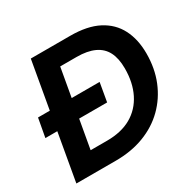

<svg xmlns="http://www.w3.org/2000/svg" viewBox="-153 -863 1037 1026"><g transform="rotate(-30 365.0 -350.0)"><path d="M14 -293 35 -408H415L395 -293ZM36 0 159 -700H402Q507 -700 574.5 -665Q642 -630 675 -566Q708 -502 708 -415Q708 -323 677 -247Q646 -171 589.5 -115.5Q533 -60 454.5 -30Q376 0 279 0ZM191 -116H292Q381 -116 442 -151Q503 -186 535.5 -251Q568 -316 568 -403Q568 -465 547.5 -505Q527 -545 484 -565Q441 -585 375 -585H274Z"/></g></svg>

Font: DM Sans 24pt
Style: Bold Italic
Weight: 700
Italic angle: -10°
Designer: Colophon Foundry, Jonny Pinhorn
Foundry: Colophon Foundry
Version: Version 4.004;gftools[0.9.30]